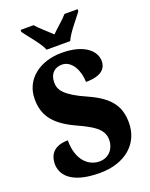

<svg xmlns="http://www.w3.org/2000/svg" viewBox="-170 -1020 875 1118"><g transform="rotate(-20 267.0 -460.5)"><path d="M204 -771H350C369 -816 426 -880 454 -918V-931H373C354 -908 303 -865 277 -839C250 -865 200 -908 181 -931H101V-918C128 -880 186 -816 204 -771ZM251 10C408 10 509 -78 509 -208C509 -305 470 -372 336 -432C204 -490 180 -530 180 -576C180 -632 214 -659 257 -659C320 -659 355 -583 355 -516C450 -516 483 -552 483 -600C483 -660 422 -724 279 -724C144 -724 40 -647 40 -524C40 -431 78 -361 211 -299C307 -255 367 -222 367 -154C367 -102 333 -54 271 -54C209 -54 139 -104 139 -233C80 -233 21 -209 21 -128C21 -72 61 10 251 10Z"/></g></svg>

Font: Noto Serif Khmer Condensed Black
Style: Regular
Weight: 900
Width: 3
Designer: Danh Hong and the Monotype Design Team
Foundry: Monotype Imaging Inc.
Version: Version 2.004